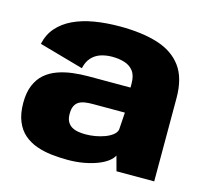

<svg xmlns="http://www.w3.org/2000/svg" viewBox="-91 -703 882 816"><g transform="rotate(15 350.0 -295.0)"><path d="M271.5 7Q309.5 7 342.2 1Q375 -5 401 -15Q427 -25 444 -38Q461 -51 467.5 -64.5L485 0H651V-366Q651 -454.5 613.5 -505Q576 -555.5 506.8 -577Q437.5 -598.5 341.5 -598.5Q281 -598.5 229 -589.8Q177 -581 136.8 -562Q96.5 -543 70 -512.8Q43.5 -482.5 34.5 -440L229.5 -385Q236 -415 252.5 -432.8Q269 -450.5 292 -458Q315 -465.5 342 -465.5Q372 -465.5 396.8 -457.8Q421.5 -450 436 -430.8Q450.5 -411.5 450.5 -376.5V-359H266.5Q231 -359 196.5 -354.8Q162 -350.5 131.2 -339.5Q100.5 -328.5 77.2 -308.5Q54 -288.5 40.5 -256.5Q27 -224.5 27 -179Q27 -131 40.8 -97.8Q54.5 -64.5 78.2 -44Q102 -23.5 133.2 -12.2Q164.5 -1 200 3Q235.5 7 271.5 7ZM317 -117.5Q301 -117.5 285.2 -120Q269.5 -122.5 257 -129.5Q244.5 -136.5 237 -149.8Q229.5 -163 229.5 -184.5Q229.5 -206 235.8 -219Q242 -232 253.5 -238.8Q265 -245.5 280.5 -247.8Q296 -250 313.5 -250H455L450 -174Q447 -160.5 433.5 -150Q420 -139.5 400.5 -132.2Q381 -125 359.2 -121.2Q337.5 -117.5 317 -117.5Z"/></g></svg>

Font: Anybody UltraCondensed Thin ExtraBold
Style: Regular
Weight: 800
Version: Version 1.111